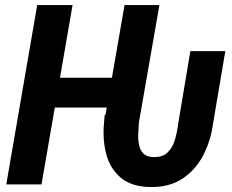

<svg xmlns="http://www.w3.org/2000/svg" viewBox="-20 -731 920 761"><path d="M461.4 -422.9 440.4 -304.7H156.7L177.2 -422.9ZM267.6 -710.9 144.5 0H4.9L127.4 -710.9ZM611.8 -710.9 530.3 -244.1H392.6L473.6 -710.9ZM734.4 -528.3H873L824.7 -242.7Q815.4 -172.9 785.2 -115Q754.9 -57.1 702.9 -22.7Q650.9 11.7 574.2 10.3Q500.5 8.8 458.5 -26.9Q416.5 -62.5 401.4 -119.4Q386.2 -176.3 392.1 -242.2L395 -275.9H533.2L530.3 -241.7Q528.8 -222.7 527.8 -200Q526.9 -177.2 531 -156.7Q535.2 -136.2 547.9 -122.8Q560.5 -109.4 586.9 -108.4Q625 -106.9 645.3 -127.7Q665.5 -148.4 674.3 -180.2Q683.1 -211.9 686.5 -242.2Z"/></svg>

Font: Roboto Condensed
Style: Bold Italic
Weight: 700
Italic angle: -12°
Designer: Christian Robertson
Foundry: Google
Version: Version 3.0